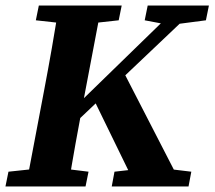

<svg xmlns="http://www.w3.org/2000/svg" viewBox="-24 -677 779 697"><path d="M-4.2 0H286.5L297.4 -53.7L175.5 -68.7H147.4L6.7 -53.7L-4.2 0ZM70 0H223.6C240.4 -103 259.1 -207 278.8 -310.7L344.6 -657H190.3C173.5 -554 155.5 -450 135.8 -347L70 0ZM106.1 -603.3 242.3 -588.3H270.7L406.9 -603.3L417.8 -657H117L106.1 -603.3ZM178.3 -164 697.9 -657H626.4L189.9 -232.3L178.3 -164ZM470.4 0H638.6L420.9 -423L315.3 -318.1L470.4 0ZM381.6 0H660.4L670.5 -53.7L546.2 -68.7H522.9L391.6 -53.7L381.6 0ZM501.3 -603.3 580.7 -588.3H609L723.5 -603.3L734.4 -657H512.2L501.3 -603.3Z"/></svg>

Font: Source Serif Variable
Style: Italic
Weight: 389
Italic angle: -12°
Designer: Frank Grießhammer
Foundry: Adobe Systems Incorporated
Version: Version 3.001;hotconv 1.0.111;makeotfexe 2.5.65597